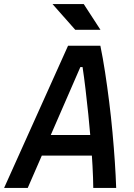

<svg xmlns="http://www.w3.org/2000/svg" viewBox="-46 -917 652 937"><path d="M-25.9 0 286.1 -693.8H443.8Q456.1 -634.3 466.8 -564.5Q477.5 -494.6 486.8 -420.2Q496.1 -345.7 502.9 -271.5Q509.8 -197.3 514.4 -127.9Q519 -58.6 521 0H409.2Q408.7 -47.9 405.5 -106.9Q402.3 -166 397 -230Q391.6 -293.9 385 -358.4Q378.4 -422.9 371.3 -482.2Q364.3 -541.5 356.9 -589.8H346.2L89.4 0ZM101.6 -157.7 120.6 -258.3H472.2L453.1 -157.7ZM321.3 -771.5 210.4 -897H362.8L444.3 -771.5Z"/></svg>

Font: Cascadia Mono Medium
Style: Italic
Weight: 500
Italic angle: -10°
Monospace: yes
Designer: Aaron Bell
Foundry: Saja Typeworks
Version: Version 2407.024